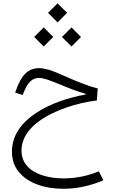

<svg xmlns="http://www.w3.org/2000/svg" viewBox="-20 -831 697 1176"><path d="M332.5 -693.8 391.1 -752.4 332.5 -810.5 274.4 -752.4ZM418 -546.4 476.1 -604.5 418 -663.1 359.4 -604.5ZM247.6 -546.4 306.2 -604.5 247.6 -663.1 189.5 -604.5ZM220.2 -413.6C186.5 -413.6 158.7 -402.8 136.2 -381.3C113.3 -359.4 93.3 -323.2 76.2 -272.9L72.8 -264.2L118.7 -249L122.1 -257.3C148.9 -327.1 176.3 -353.5 219.7 -353.5C231.4 -353.5 247.1 -350.6 266.1 -344.7C285.2 -338.4 312.5 -328.1 348.1 -313.5C413.1 -286.1 460 -268.6 504.4 -256.8V-252C450.7 -242.7 397 -228.5 343.8 -209.5C290.5 -190.4 241.7 -166 198.2 -137.2C110.4 -78.6 53.2 -0.5 53.2 97.2C53.2 147.5 67.4 189.5 96.2 223.1C124.5 256.8 162.6 282.7 210.4 299.8C257.8 316.9 310.5 325.2 368.2 325.2C449.7 325.2 534.7 307.6 613.3 272.9L585.4 218.3C520.5 246.1 443.8 261.7 369.1 261.7C322.8 261.7 279.8 255.4 240.7 243.2C162.6 218.3 111.8 168 111.8 91.8C111.8 20 152.3 -39.6 216.8 -86.9C312 -157.2 453.6 -201.2 573.2 -215.8L578.6 -289.1C549.3 -296.4 519.5 -306.2 489.3 -317.9C459 -329.1 421.4 -344.7 377 -364.7C334.5 -383.8 301.8 -397 278.8 -403.8C255.9 -410.2 236.3 -413.6 220.2 -413.6Z"/></svg>

Font: Estedad Light
Style: Regular
Weight: 300
Designer: Amin Abedi
Version: Version 7.3